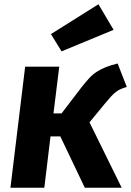

<svg xmlns="http://www.w3.org/2000/svg" viewBox="-20 -881 616 901"><path d="M551 0H378L263 -241H217L188 0H29L98 -568H258L231 -349H269L363 -472Q382 -496 398 -513.5Q414 -531 433 -543.5Q452 -556 475.5 -565.5Q499 -575 532 -583L575 -473Q558 -468 545.5 -462.5Q533 -457 522 -448Q511 -439 499 -426Q487 -413 470 -392L400 -307ZM219 -721 442 -861 513 -741 269 -640Z"/></svg>

Font: Qjlgwqiwhsfqbnnlvksmvfsycuq
Style: Regular
Weight: 700
Italic angle: -8°
Designer: Carrois Corporate & Edenspiekermann
Foundry: Carrois Corporate GbR & Edenspiekermann AG
Version: Version 2.001